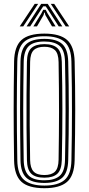

<svg xmlns="http://www.w3.org/2000/svg" viewBox="-20 -984 468 1011"><path d="M213.8 7Q129.6 7 92.6 -27.1Q55.6 -61.2 54.2 -139.7Q53.2 -213.9 52.5 -277.8Q51.9 -341.8 51.9 -402.1Q51.9 -462.4 52.5 -525.3Q53.2 -588.1 54.2 -660.1Q55.6 -738.9 92.7 -772.9Q129.8 -807 213.8 -807Q295.8 -807 333.5 -773.4Q371.1 -739.7 373 -660.2Q374.5 -595.1 375.3 -533.1Q376.1 -471.1 376.1 -408.6Q376.1 -346 375.3 -279.7Q374.6 -213.3 373 -139.5Q371.1 -58.9 332.7 -25.9Q294.3 7 213.8 7ZM213.8 -6.8Q285.6 -6.8 320.2 -36.6Q354.7 -66.4 356.1 -140.1Q357.5 -208 358.2 -270.5Q358.8 -333.1 358.9 -394.9Q359 -456.6 358.4 -521.8Q357.7 -586.9 356.1 -659.7Q354.7 -732.5 320.7 -762.8Q286.6 -793.2 213.8 -793.2Q138.3 -793.2 105.4 -762Q72.6 -730.8 71.1 -659.7Q70 -599.8 69.3 -542.3Q68.7 -484.8 68.6 -423.9Q68.6 -363 69.1 -293.5Q69.6 -224 71.1 -140.1Q72.3 -66.1 107.1 -36.5Q142 -6.8 213.8 -6.8ZM213.8 -20.7Q147.7 -20.7 118.4 -48.4Q89.1 -76.1 87.9 -140.1Q86.9 -213.9 86.3 -277.8Q85.7 -341.7 85.7 -402Q85.7 -462.4 86.3 -525.2Q86.9 -588 87.9 -659.7Q89.1 -723.8 118.3 -751.5Q147.4 -779.3 213.8 -779.3Q277.7 -779.3 307.6 -752.2Q337.5 -725 339.2 -659.3Q340.6 -597.8 341.5 -536.1Q342.3 -474.5 342.3 -411Q342.3 -347.4 341.6 -280.2Q340.8 -213.1 339.2 -140.5Q337.7 -74.1 307 -47.4Q276.3 -20.7 213.8 -20.7ZM213.8 -34.6Q266.6 -34.6 293.8 -57.6Q321 -80.7 322.3 -140.9Q323.7 -207.5 324.4 -270.8Q325.1 -334.1 325.2 -396.7Q325.3 -459.4 324.6 -524.2Q323.9 -589.1 322.3 -658.9Q321 -718.3 294.5 -741.8Q268 -765.4 213.8 -765.4Q156.4 -765.4 131.2 -740.8Q106 -716.1 104.8 -659.3Q103.7 -594.6 103 -532.9Q102.4 -471.3 102.3 -409Q102.2 -346.7 102.9 -280.5Q103.5 -214.2 104.8 -140.5Q106 -84.1 131.2 -59.3Q156.3 -34.6 213.8 -34.6ZM213.8 -48.4Q165.6 -48.4 144.1 -70Q122.6 -91.6 121.8 -141.5Q120.2 -226.9 119.7 -311.8Q119.2 -396.7 119.7 -483Q120.2 -569.4 121.8 -658.9Q122.6 -710.8 145.4 -731.2Q168.3 -751.6 213.8 -751.6Q260.3 -751.6 282.3 -730.6Q304.2 -709.6 305.4 -658.6Q306.9 -595.3 307.7 -533.9Q308.5 -472.6 308.5 -410.2Q308.5 -347.7 307.8 -281.5Q307.1 -215.2 305.5 -141.8Q304.3 -90.2 282.1 -69.3Q259.9 -48.4 213.8 -48.4ZM213.8 -62.3Q251.3 -62.3 269.5 -80.2Q287.7 -98.2 288.5 -142.7Q289.5 -206.7 290.1 -268Q290.7 -329.3 290.8 -391.4Q290.8 -453.4 290.3 -519.1Q289.8 -584.7 288.5 -657.1Q287.7 -703.2 268.9 -720.4Q250 -737.7 213.8 -737.7Q175.8 -737.7 157.6 -719.9Q139.4 -702.2 138.6 -658.3Q137.2 -575.8 136.6 -494.1Q135.9 -412.3 136.4 -325.7Q136.8 -239 138.6 -141.5Q139.4 -99.1 157 -80.7Q174.6 -62.3 213.8 -62.3ZM83.9 -845 162.8 -963.7H180.9L102.4 -845ZM120 -845 196.9 -963.7H231.2L308.1 -845H289.2L236.5 -927L220.8 -950.6H207.6L191.7 -926.7L138.9 -845ZM155.8 -845 198.2 -913.9 207.7 -932.5H220.6L230.2 -913.9L272.8 -845H253.9L218.9 -904.6L215.6 -917.6H212.8L209.3 -904.6L174.7 -845ZM325.8 -845 247.3 -963.7H265.4L344.3 -845Z"/></svg>

Font: Big Shoulders Inline Text SC Thin
Style: Regular
Weight: 100
Designer: Patric King
Foundry: XO Type Co
Version: Version 2.002